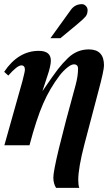

<svg xmlns="http://www.w3.org/2000/svg" viewBox="-27 -700 535 925"><path d="M216 -516 314 -652Q334 -680 368 -680Q378 -680 386.5 -671.5Q395 -663 395 -651Q395 -632 385 -620Q375 -608 345 -583L264 -516ZM178 -263H179Q230 -338 252 -366.5Q274 -395 301 -421Q344 -462 401 -462Q474 -462 474 -385Q474 -361 448 -264L380 -6Q350 109 350 167Q350 193 355 205H243Q230 184 230 155Q230 98 338 -293Q349 -335 349 -369Q349 -390 329 -390Q316 -390 296 -373.5Q276 -357 260 -336Q213 -274 181 -201Q149 -128 115 0H-6L81 -309Q93 -355 93 -364Q93 -385 76 -385Q56 -385 13 -336L-7 -354Q61 -455 160 -455Q218 -455 218 -408Q218 -382 200 -330Z"/></svg>

Font: STIX
Style: Bold Italic
Weight: 700
Italic angle: -16.33°
Designer: MicroPress Inc., with final additions and corrections provided by Coen Hoffman, Elsevier (retired)
Version: Version 1.1.1